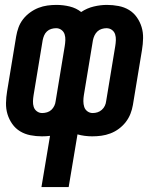

<svg xmlns="http://www.w3.org/2000/svg" viewBox="-20 -548 634 783"><path d="M149 215 184 6Q176 7 167.5 7.5Q159 8 151 8Q127 8 104 3.5Q81 -1 62 -12.5Q43 -24 30 -42.5Q17 -61 10.5 -82.5Q4 -104 4.5 -128Q5 -152 9 -176L46 -400Q49 -418 55.5 -436Q62 -454 74 -469.5Q86 -485 102.5 -497Q119 -509 137 -516Q155 -523 173.5 -525.5Q192 -528 210 -528Q238 -528 264.5 -521.5Q291 -515 311 -499Q335 -515 362.5 -521.5Q390 -528 416 -528Q440 -528 463.5 -523.5Q487 -519 506 -507.5Q525 -496 538 -477.5Q551 -459 557.5 -437.5Q564 -416 563.5 -392Q563 -368 559 -344L522 -120Q519 -102 512 -84Q505 -66 493 -50.5Q481 -35 465 -23Q449 -11 430.5 -4Q412 3 393.5 5.5Q375 8 356 8Q341 8 325.5 6Q310 4 296 0L260 215ZM152 -87Q162 -87 172 -90Q182 -93 189.5 -100Q197 -107 201.5 -116.5Q206 -126 207 -136L244 -360Q246 -372 246.5 -384.5Q247 -397 243.5 -408Q240 -419 230.5 -426Q221 -433 209 -433Q199 -433 189 -430Q179 -427 171.5 -420Q164 -413 160 -403.5Q156 -394 154 -384L117 -160Q115 -148 114.5 -135.5Q114 -123 117.5 -112Q121 -101 130.5 -94Q140 -87 152 -87ZM358 -87Q368 -87 377.5 -90Q387 -93 395 -100Q403 -107 407.5 -116.5Q412 -126 413 -136L450 -360Q452 -372 452.5 -384.5Q453 -397 449.5 -408Q446 -419 436.5 -426Q427 -433 414 -433Q405 -433 395 -430Q385 -427 377.5 -420Q370 -413 365.5 -403.5Q361 -394 359 -384L322 -160Q320 -148 320 -135.5Q320 -123 323.5 -112Q327 -101 336.5 -94Q346 -87 358 -87Z"/></svg>

Font: Iosevka QP
Style: Bold Italic
Weight: 700
Italic angle: -9°
Designer: Belleve Invis
Foundry: Belleve Invis
Version: Version 20.0.0; ttfautohint (v1.8.4)